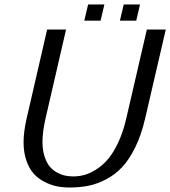

<svg xmlns="http://www.w3.org/2000/svg" viewBox="-20 -833 765 863"><path d="M85.9 0ZM609.4 -740.2ZM536.1 -813H609.4L592.3 -740.2H519ZM376 -813H449.2L432.1 -740.2H358.9ZM640.1 -700.2H725.1L631.8 -297.9Q614.7 -225.1 587.6 -170.2Q560.5 -115.2 528.8 -81.5Q497.1 -47.9 456.8 -26.9Q416.5 -5.9 377.2 2Q337.9 9.8 292 9.8Q262.7 9.8 235.8 4.4Q209 -1 180.9 -15.1Q152.8 -29.3 132.3 -51.5Q111.8 -73.7 98.9 -110.4Q85.9 -147 85.9 -193.8Q85.9 -239.3 99.1 -297.9L191.9 -700.2H276.9L184.1 -297.9Q170.9 -237.8 170.9 -195.8Q170.9 -158.7 180.2 -129.9Q189.5 -101.1 203.4 -84.5Q217.3 -67.9 236.3 -57.6Q255.4 -47.4 272.9 -43.7Q290.5 -40 309.1 -40Q334 -40 358.4 -46.4Q382.8 -52.7 411.4 -70.6Q439.9 -88.4 464.1 -116.2Q488.3 -144 510.5 -190.7Q532.7 -237.3 546.9 -297.9Z"/></svg>

Font: Pfennig
Style: Italic
Weight: 500
Italic angle: -13°
Version: Version 20120410 ; ttfautohint (v0.8)